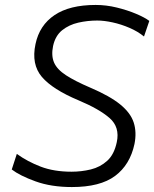

<svg xmlns="http://www.w3.org/2000/svg" viewBox="-20 -746 624 776"><path d="M270.5 10Q187 10 123.5 -13Q60 -36 27.5 -61L48 -124Q91 -93 144.5 -72.5Q198 -52 269 -52Q309 -52 347 -61.2Q385 -70.5 413.2 -96Q441.5 -121.5 452 -171.5Q465 -232 423 -268.8Q381 -305.5 297.5 -340.5Q192.5 -384.5 149.2 -435.2Q106 -486 123.5 -568Q139.5 -644 200.5 -685Q261.5 -726 366.5 -726Q409.5 -726 452.2 -715.5Q495 -705 530 -690.2Q565 -675.5 583.5 -661.5L562 -598.5Q537 -619 503.2 -633.5Q469.5 -648 435 -655.5Q400.5 -663 373 -663Q334 -663 296.5 -654.5Q259 -646 231.2 -623.8Q203.5 -601.5 194.5 -560Q186.5 -521 198.5 -493.2Q210.5 -465.5 246.5 -442Q282.5 -418.5 345.5 -391.5Q424 -358 466 -323.8Q508 -289.5 520.5 -250.5Q533 -211.5 523.5 -164Q505.5 -80 445.2 -35Q385 10 270.5 10Z"/></svg>

Font: Commissioner Light
Style: Italic
Weight: 300
Italic angle: -12°
Designer: Kostas Bartsokas
Foundry: Kostas Bartsokas
Version: Version 1.000; ttfautohint (v1.8.3)